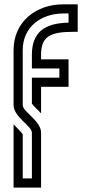

<svg xmlns="http://www.w3.org/2000/svg" viewBox="-20 -853 415 873"><path d="M41.7 -625V-375C41.7 -321.8 125 -279.8 125 -250V-41.7H83.3V-242.7C80.2 -247.9 71.9 -256.2 60.4 -268.8L41.7 -287.5V0H166.7V-250C166.7 -303.2 83.3 -345.2 83.3 -375V-625C83.3 -731.1 167.4 -791.7 267.7 -791.7H291.7V-750C184.2 -747.8 125 -708 125 -603.1V-541.7H250V-500H125V-382.3C132.1 -370.4 160.4 -345.9 166.7 -337.5V-458.3H291.7V-583.3H166.7V-604.2C166.7 -687.5 209.1 -708.3 312.5 -708.3H333.3V-833.3H267.7C142.7 -833.3 41.7 -753.4 41.7 -625Z"/></svg>

Font: Sportrop
Style: Regular
Weight: 500
Version: Version 0.9